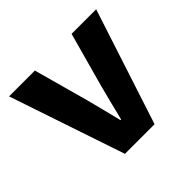

<svg xmlns="http://www.w3.org/2000/svg" viewBox="-127 -637 777 777"><g transform="rotate(-45 261.5 -248.0)"><path d="M179.2 0 12 -496.1H159.7L224.3 -261.9Q233.8 -225.5 243.5 -187.2Q253.2 -148.9 262.7 -109.5H266.7Q276.3 -148.9 286 -187.2Q295.7 -225.5 305.2 -261.9L369.8 -496.1H510.5L348.7 0Z"/></g></svg>

Font: Source Sans Variable
Style: Regular
Weight: 200
Designer: Paul D. Hunt
Foundry: Adobe Systems Incorporated
Version: Version 3.006;hotconv 1.0.111;makeotfexe 2.5.65597